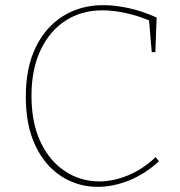

<svg xmlns="http://www.w3.org/2000/svg" viewBox="-20 -718 699 744"><path d="M359 6Q281 6 217.5 -35Q154 -76 117 -154Q80 -232 80 -343Q80 -455 118 -534Q156 -613 224 -655.5Q292 -698 380 -698Q426 -698 479 -686.5Q532 -675 587 -650L582 -516H568L557 -646L562 -637Q516 -657 467 -667.5Q418 -678 377 -678Q296 -678 234 -638Q172 -598 137 -523.5Q102 -449 102 -347Q102 -242 137 -168Q172 -94 232 -54.5Q292 -15 365 -15Q418 -15 475 -38Q532 -61 583 -109L596 -93Q541 -43 479.5 -18.5Q418 6 359 6Z"/></svg>

Font: Bitter Thin
Style: Regular
Weight: 100
Designer: Sol Matas, and Bitter project Authors
Foundry: Sol Matas
Version: Version 2.002